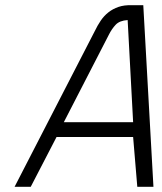

<svg xmlns="http://www.w3.org/2000/svg" viewBox="-20 -717 623 737"><path d="M344 -598Q354 -619 366.5 -637.5Q379 -656 396 -669.5Q413 -683 435 -690.5Q457 -698 486 -697H530L569 0H507L491 -191H197L98 0H36ZM225 -248H491L470 -640Q439 -638 424 -622Q409 -606 398 -584Z"/></svg>

Font: Panefresco 250wt
Style: Italic
Weight: 300
Version: Version 1.000